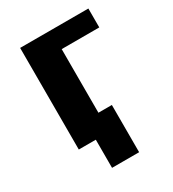

<svg xmlns="http://www.w3.org/2000/svg" viewBox="-155 -571 714 792"><g transform="rotate(-30 202.5 -175.0)"><path d="M145 134H274V-91H210V-394H389V-484H64V0H145Z"/></g></svg>

Font: Play
Style: Bold
Weight: 700
Designer: Jonas Hecksher
Foundry: Jonas Hecksher, Playtypeª, e-types AS
Version: Version 1.002